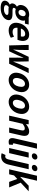

<svg xmlns="http://www.w3.org/2000/svg" viewBox="2166 -3036 1093 5506"><g transform="rotate(90 2712.0 -283.5)"><path d="M25 208Q-34 170 -18 99Q-2 28 89 -17L90 -22Q46 -55 61 -116Q74 -176 147 -221L148 -225Q86 -280 107 -371Q129 -466 210 -522Q286 -574 380 -574Q424 -574 461 -560H663L638 -452H542Q561 -419 549 -367Q528 -276 453 -225Q383 -177 289 -177Q256 -177 220 -190Q191 -171 185 -142Q174 -96 262 -96H357Q565 -96 533 44Q513 130 418 186Q321 243 183 243Q79 243 25 208ZM378 -295Q409 -323 420 -371Q432 -419 413 -447Q396 -474 357 -474Q318 -474 288 -447Q257 -419 245 -371Q234 -323 254 -295Q272 -268 310 -268Q348 -268 378 -295ZM335 126Q379 103 387 69Q398 19 305 19H237Q191 19 161 11Q117 41 109 76Q92 150 226 150Q288 150 335 126Z M653 -64Q591 -144 622 -279Q652 -410 752 -495Q846 -574 951 -574Q1063 -574 1108 -498Q1151 -426 1123 -306Q1113 -262 1101 -239H756Q741 -99 878 -99Q942 -99 1013 -138L1042 -48Q938 14 832 14Q712 14 653 -64ZM1004 -336Q1033 -460 927 -460Q881 -460 840 -429Q798 -395 776 -336Z M1247 -560H1394L1391 -283Q1390 -253 1386 -202Q1382 -140 1381 -120H1385Q1439 -246 1458 -283L1589 -560H1720L1726 -283Q1726 -251 1725 -202L1723 -120H1728Q1737 -140 1761 -202Q1781 -253 1794 -283L1919 -560H2055L1787 0H1614L1612 -244Q1612 -284 1617 -407H1612L1544 -244L1430 0H1262Z M2086 -63Q2023 -146 2054 -279Q2085 -414 2186 -497Q2280 -574 2391 -574Q2502 -574 2560 -497Q2623 -414 2592 -279Q2561 -146 2460 -63Q2365 14 2255 14Q2145 14 2086 -63ZM2382 -153Q2423 -199 2442 -279Q2460 -360 2440 -406Q2419 -454 2363 -454Q2307 -454 2264 -406Q2222 -360 2204 -279Q2185 -199 2206 -153Q2227 -106 2283 -106Q2339 -106 2382 -153Z M2712 -63Q2649 -146 2680 -279Q2711 -414 2812 -497Q2906 -574 3017 -574Q3128 -574 3186 -497Q3249 -414 3218 -279Q3187 -146 3086 -63Q2991 14 2881 14Q2771 14 2712 -63ZM3008 -153Q3049 -199 3068 -279Q3086 -360 3066 -406Q3045 -454 2989 -454Q2933 -454 2890 -406Q2848 -360 2830 -279Q2811 -199 2832 -153Q2853 -106 2909 -106Q2965 -106 3008 -153Z M3404 -560H3524L3517 -486H3521Q3631 -574 3723 -574Q3896 -574 3844 -349L3764 0H3617L3693 -331Q3708 -395 3695 -422Q3683 -448 3641 -448Q3589 -448 3510 -385L3421 0H3275Z M3929 -157 4077 -798H4223L4073 -150Q4063 -106 4093 -106Q4103 -106 4113 -108L4106 1Q4071 14 4027 14Q3889 14 3929 -157Z M4334 -560H4480L4350 0H4204ZM4371 -673Q4351 -695 4359 -730Q4367 -766 4397 -788Q4427 -810 4466 -810Q4504 -810 4522 -788Q4542 -766 4534 -730Q4526 -696 4496 -673Q4467 -650 4429 -650Q4391 -650 4371 -673Z M4353 214 4404 105Q4426 113 4448 113Q4510 113 4532 18L4665 -560H4812L4680 14Q4630 229 4443 229Q4390 229 4353 214ZM4702 -673Q4682 -695 4690 -730Q4699 -766 4729 -788Q4758 -810 4797 -810Q4835 -810 4855 -788Q4875 -766 4866 -730Q4859 -696 4828 -673Q4798 -650 4760 -650Q4722 -650 4702 -673Z M4999 -798H5142L5031 -318H5035L5285 -560H5445L5198 -331L5334 0H5175L5092 -232L4990 -140L4958 0H4815Z"/></g></svg>

Font: KaiGen Gothic CN Bold
Style: Bold
Weight: 700
Designer: Ryoko NISHIZUKA  (kana & ideographs); Paul D. Hunt (Latin, Greek & Cyrillic); Wenlong ZHANG  (bopomofo); Sandoll Communi
Foundry: Adobe Systems Incorporated
Version: Version 1.002.20150501